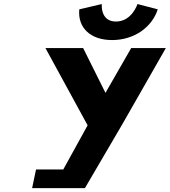

<svg xmlns="http://www.w3.org/2000/svg" viewBox="-20 -943 850 961"><path d="M668.1 -922.7C668.1 -922.7 640.3 -835.2 560.4 -835.2C480.5 -835.2 489.6 -922.7 489.6 -922.7L376.9 -896.3C368 -805.4 431.3 -742.5 540.9 -742.5C650.6 -742.5 740.3 -805.4 769.6 -896.3ZM207.4 -702.5 418.5 -315.8 296.7 -94.8H160.4L140.7 -1.3H245.2H405L592.1 -320.9L810.1 -702.5H636.7L507.9 -478.2L396.1 -702.5Z"/></svg>

Font: Hussar
Style: BdOblTwo
Weight: 700
Foundry: Cannot Into Space Fonts
Version: Version 2.00